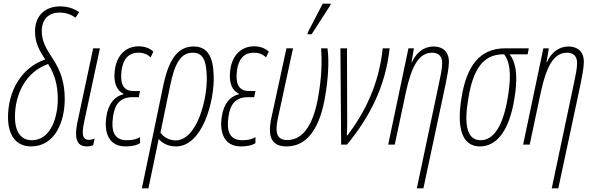

<svg xmlns="http://www.w3.org/2000/svg" viewBox="-20 -793 3252 1053"><path d="M150 10C282 10 335 -126 335 -249C335 -337 315 -401 269 -472C233 -527 209 -566 209 -623C209 -687 247 -724 307 -724C347 -724 375 -710 394 -696L414 -726C397 -739 361 -758 311 -758C225 -758 172 -705 172 -621C172 -558 195 -517 228 -467C92 -420 24 -288 24 -150C24 -44 74 10 150 10ZM154 -24C98 -24 62 -66 62 -152C62 -274 119 -398 244 -442C280 -387 297 -325 297 -249C297 -159 263 -24 154 -24Z M457 10C472 10 484 7 491 3L499 -33C490 -29 478 -26 468 -26C444 -26 434 -39 434 -69C434 -82 436 -100 441 -122L528 -528H491L403 -115C399 -94 397 -75 397 -60C397 -8 420 10 457 10Z M668 10C701 10 728 5 748 -8V-41C728 -29 707 -24 675 -24C607 -24 588 -73 600 -154C610 -225 642 -260 707 -260H741L748 -294H711C651 -294 638 -342 647 -409C655 -463 680 -504 740 -504C768 -504 791 -494 806 -478L821 -510C802 -528 774 -539 741 -539C674 -539 622 -495 610 -411C600 -338 621 -296 657 -279V-276C609 -265 573 -224 563 -151C550 -62 579 10 668 10Z M877 -331 758 240H794L839 24C843 3 847 -14 850 -31C869 -9 900 10 945 10C1092 10 1157 -242 1152 -378C1149 -484 1117 -538 1042 -538C956 -538 907 -469 877 -331ZM943 -23C906 -23 875 -43 860 -66L912 -318C937 -441 969 -504 1037 -504C1093 -504 1111 -462 1114 -377C1119 -250 1060 -23 943 -23Z M1301 10C1334 10 1361 5 1381 -8V-41C1361 -29 1340 -24 1308 -24C1240 -24 1221 -73 1233 -154C1243 -225 1275 -260 1340 -260H1374L1381 -294H1344C1284 -294 1271 -342 1280 -409C1288 -463 1313 -504 1373 -504C1401 -504 1424 -494 1439 -478L1454 -510C1435 -528 1407 -539 1374 -539C1307 -539 1255 -495 1243 -411C1233 -338 1254 -296 1290 -279V-276C1242 -265 1206 -224 1196 -151C1183 -62 1212 10 1301 10Z M1666 -605H1689L1792 -765L1794 -773H1750L1669 -617ZM1552 10C1656 10 1727 -76 1759 -241C1782 -360 1785 -464 1776 -528H1741C1746 -461 1746 -370 1722 -245C1696 -110 1642 -25 1556 -25C1503 -25 1485 -57 1504 -144L1587 -528H1551L1468 -145C1446 -40 1471 10 1552 10Z M1851 0H1883C2008 -152 2094 -318 2117 -528H2079C2058 -329 1981 -177 1886 -51H1882C1885 -87 1884 -141 1884 -164L1883 -528H1847Z M2388 -338 2266 240H2302L2424 -332C2432 -372 2442 -423 2442 -453C2442 -510 2408 -538 2358 -538C2306 -538 2263 -506 2239 -451H2237L2250 -528H2220L2109 0H2145L2206 -287C2237 -431 2278 -504 2350 -504C2384 -504 2405 -485 2405 -448C2405 -416 2396 -375 2388 -338Z M2612 10C2704 10 2773 -76 2801 -251C2817 -347 2819 -439 2775 -495H2874L2880 -528H2750C2609 -528 2538 -428 2511 -256C2483 -87 2516 10 2612 10ZM2616 -24C2541 -24 2523 -108 2549 -256C2574 -408 2627 -495 2739 -495H2745C2788 -438 2779 -345 2764 -253C2738 -101 2687 -24 2616 -24Z M3128 -338 3006 240H3042L3164 -332C3172 -372 3182 -423 3182 -453C3182 -510 3148 -538 3098 -538C3046 -538 3003 -506 2979 -451H2977L2990 -528H2960L2849 0H2885L2946 -287C2977 -431 3018 -504 3090 -504C3124 -504 3145 -485 3145 -448C3145 -416 3136 -375 3128 -338Z"/></svg>

Font: Noto Sans ExtraCondensed ExtraLight
Style: Italic
Weight: 200
Width: 2
Italic angle: -12°
Designer: Monotype Design Team
Foundry: Monotype Imaging Inc.
Version: Version 2.013